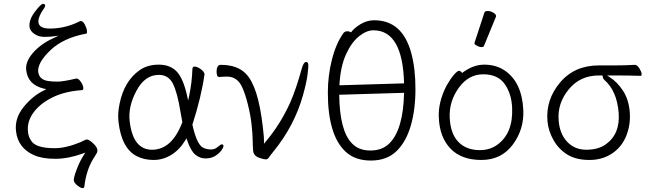

<svg xmlns="http://www.w3.org/2000/svg" viewBox="-20 -816 3369 995"><path d="M231 -396Q250 -393 278.5 -393Q307 -393 375 -409H377Q387 -409 398.5 -392.5Q410 -376 411.5 -363Q413 -350 406 -349Q316 -343 251.5 -311Q187 -279 153 -232Q119 -185 125 -133Q127 -109 140 -89Q162 -48 264 -48Q322 -48 399 -80Q404 -82 414 -87.5Q424 -93 431 -93Q438 -93 450 -84Q498 -47 480 -20Q474 -10 462 9Q427 67 417 151Q416 159 407.5 159Q399 159 381.5 145.5Q364 132 362.5 119Q361 106 377 63Q393 20 414 -12L422 -25L408 -20Q333 7 266 7Q199 7 156 -12Q73 -49 63 -136Q55 -203 102.5 -261.5Q150 -320 207 -347L220 -354L206 -357Q125 -377 116 -451Q110 -494 149.5 -540.5Q189 -587 254 -617L283 -631L251 -627Q236 -625 208.5 -625Q181 -625 158.5 -640Q136 -655 133 -676Q129 -713 160.5 -754.5Q192 -796 202.5 -796Q213 -796 214 -789Q215 -782 209 -774Q179 -732 179 -706Q178 -668 239 -668Q319 -668 394 -706Q397 -707 399 -707Q410 -707 419.5 -689Q429 -671 430.5 -657Q432 -643 428 -642Q308 -620 240.5 -555Q173 -490 178 -443Q184 -402 231 -396Z M1040 -432Q1023 -312 977 -170Q999 -71 1030 -52Q1046 -43 1069 -41.5Q1092 -40 1107.5 -54Q1123 -68 1130 -68Q1137 -68 1138 -60.5Q1139 -53 1127.5 -37Q1116 -21 1095.5 -8Q1075 5 1045 5Q1015 5 991.5 -15Q968 -35 950 -89L946 -99L941 -90Q910 -39 867 -13Q824 13 776 13Q728 13 690 -6Q610 -46 594 -185Q589 -229 600 -280Q624 -396 703 -452Q744 -481 803 -481Q862 -481 896 -445Q930 -409 950 -318L955 -295L960 -318Q975 -389 977 -458Q978 -471 988 -471Q1002 -471 1020 -458Q1038 -445 1040 -432ZM768 -40Q871 -40 925 -183Q920 -210 915 -238Q899 -337 876 -382.5Q853 -428 803 -428Q731 -428 687 -345.5Q643 -263 652 -188Q669 -40 768 -40Z M1235 -364Q1210 -419 1157 -419Q1138 -419 1116 -417H1115Q1105 -417 1103 -435.5Q1101 -454 1106 -467Q1111 -480 1123 -480Q1211 -480 1255 -433Q1318 -369 1342 -158L1346 -121Q1348 -103 1348 -85V-71L1357 -82Q1434 -173 1485 -287Q1515 -356 1543 -458Q1553 -495 1567 -495Q1576 -495 1577.5 -482Q1579 -469 1573.5 -427.5Q1568 -386 1550 -322Q1506 -165 1398 -32Q1380 -10 1373.5 0Q1367 10 1357.5 10Q1348 10 1327 3Q1296 -6 1292 -33Q1290 -51 1289.5 -87Q1289 -123 1283.5 -172.5Q1278 -222 1264 -277Q1250 -332 1235 -364Z M1799 -648Q1814 -670 1848 -690.5Q1882 -711 1919 -711Q2065 -711 2111 -542Q2133 -462 2133 -354.5Q2133 -247 2108.5 -163.5Q2084 -80 2034 -32Q1984 16 1902 16Q1820 16 1771 -30Q1679 -115 1679 -337Q1679 -423 1700 -506.5Q1721 -590 1760 -645Q1768 -654 1779.5 -654Q1791 -654 1799 -648ZM2074 -384Q2067 -659 1915 -659Q1879 -659 1840 -627.5Q1801 -596 1772.5 -533Q1744 -470 1739 -374ZM1738 -325Q1740 -139 1803 -74Q1838 -36 1899.5 -36Q1961 -36 1998 -73Q2070 -145 2074 -335Z M2490 -750Q2492 -759 2507 -759Q2522 -759 2536.5 -750.5Q2551 -742 2551 -732Q2551 -730 2550 -729L2488 -578Q2486 -572 2475 -572Q2464 -572 2451.5 -579Q2439 -586 2439 -590V-594ZM2375 -438Q2431 -481 2489.5 -481Q2548 -481 2592 -453Q2685 -393 2692 -245Q2696 -145 2637 -66Q2578 13 2474.5 13Q2371 13 2314.5 -46Q2258 -105 2254 -207Q2250 -286 2294 -372Q2314 -407 2332 -428Q2350 -449 2358.5 -449Q2367 -449 2375 -438ZM2467 -38Q2518 -38 2556 -65Q2640 -125 2634 -258Q2631 -330 2595.5 -380.5Q2560 -431 2484 -431Q2408 -431 2357.5 -361Q2307 -291 2310.5 -207.5Q2314 -124 2355 -81Q2396 -38 2467 -38Z M3301 -423Q3234 -425 3174 -425H3126L3140 -416Q3179 -391 3208.5 -346Q3238 -301 3243.5 -236.5Q3249 -172 3226 -113.5Q3203 -55 3152.5 -21Q3102 13 3034 13Q2966 13 2921 -14.5Q2876 -42 2849 -89Q2822 -136 2817 -189Q2808 -300 2882.5 -388.5Q2957 -477 3083 -477H3165Q3219 -477 3270 -480H3271Q3282 -480 3293 -462.5Q3304 -445 3305 -434Q3306 -423 3301 -423ZM3102 -425H3084Q2986 -425 2927 -352.5Q2868 -280 2875 -193Q2880 -123 2919 -81.5Q2958 -40 3018.5 -40Q3079 -40 3118 -67Q3195 -121 3186 -232.5Q3177 -344 3113 -401Q3104 -409 3104 -417V-418Z"/></svg>

Font: LXGW WenKai Lite Light
Style: Regular
Weight: 300
Designer: LXGW / Fontworks Inc.
Foundry: LXGW / Fontworks Inc.
Version: Version 1.511; March 25, 2025